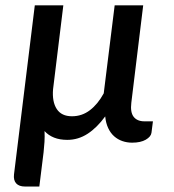

<svg xmlns="http://www.w3.org/2000/svg" viewBox="-20 -530 652 720"><path d="M553.5 -75 548 -32Q546 -17.5 526.8 -6.2Q507.5 5 475.5 5Q456 5 438.8 -1Q421.5 -7 408 -19Q394.5 -31 385.8 -49.5Q377 -68 374.5 -93.5Q344 -51.5 308.8 -28.5Q273.5 -5.5 232.5 -5.5Q204 -5.5 182.8 -14Q161.5 -22.5 147 -38.5Q148 -18.5 146.8 2.2Q145.5 23 143.5 40.5L127.5 169.5H74Q51.5 169.5 40.8 157.8Q30 146 32.5 124L110.5 -510H217.5L179 -195.5Q175 -148.5 192.8 -121.2Q210.5 -94 250 -94Q287.5 -94 317.2 -116.8Q347 -139.5 369 -180L410 -510H517L472.5 -145Q468 -109 481.2 -92Q494.5 -75 521.5 -75Z"/></svg>

Font: Lato SemiBold
Style: Italic
Weight: 600
Italic angle: -7°
Designer: Lukasz Dziedzic with Adam Twardoch and Botio Nikoltchev
Foundry: tyPoland Lukasz Dziedzic
Version: Version 2.015; 2015-08-06; http://www.latofonts.com/